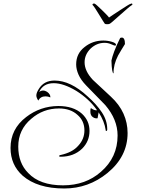

<svg xmlns="http://www.w3.org/2000/svg" viewBox="-20 -934 821 1094"><path d="M627 -516Q617 -517 615 -589Q619 -609 631 -641.5Q643 -674 665 -718Q671 -720 674 -720Q692 -720 692 -683Q682 -667 672 -650.5Q662 -634 653 -618Q626 -566 627 -516ZM346 140Q193 140 109 67Q40 5 40 -91Q40 -199 129 -267Q209 -329 312 -330Q398 -330 447 -286Q490 -246 490 -188Q490 -129 448 -87Q400 -41 326 -41Q317 -41 317 -44Q317 -50 326 -51Q358 -58 383.5 -71Q409 -84 427 -105Q461 -142 461 -191Q461 -245 422 -279Q382 -316 316 -316Q226 -316 158 -257Q84 -195 84 -99Q84 -5 141 52Q207 122 339 122Q468 122 555 45Q650 -37 650 -162Q650 -253 580 -335L471 -447Q441 -478 427.5 -508.5Q414 -539 414 -567Q414 -629 462 -666Q508 -703 569 -703Q593 -703 617 -696Q641 -689 641 -679Q641 -674 635 -674Q632 -674 611 -683Q594 -690 576 -690Q531 -690 496 -657Q462 -623 462 -579Q462 -529 509 -479L611 -384Q660 -339 683.5 -286.5Q707 -234 707 -176Q707 -42 592 52Q484 140 346 140ZM587 -188Q582 -186 582 -194Q575 -243 542 -294Q540 -279 536 -260Q517 -257 502 -273Q500 -276 497.5 -282Q495 -288 495 -296V-303Q495 -314 498 -318Q519 -303 533 -306Q510 -339 480 -366.5Q450 -394 415 -416Q342 -460 286 -460Q226 -460 203 -410Q214 -418 225 -418Q237 -418 248 -411Q268 -397 267 -379Q254 -385 239 -385Q211 -385 198 -361Q187 -378 187 -390Q187 -405 201 -427Q230 -475 291 -475Q382 -475 479 -385Q529 -341 560 -294.5Q591 -248 591 -198V-195Q591 -190 587 -188ZM590 -796Q580 -796 577 -799Q576 -800 566.5 -815Q557 -830 545 -850Q533 -870 522.5 -886Q512 -902 509 -904Q507 -905 507 -908Q507 -912 512.5 -913.5Q518 -915 521 -912Q523 -912 535 -901Q547 -890 562 -875.5Q577 -861 588.5 -849Q600 -837 601 -834Q606 -838 624.5 -850Q643 -862 665 -876.5Q687 -891 704 -901.5Q721 -912 724 -912Q728 -914 729 -914Q733 -914 734.5 -911Q736 -908 730 -904Q723 -900 704.5 -884Q686 -868 664.5 -849Q643 -830 626 -815Q609 -800 606 -799Q602 -796 590 -796Z"/></svg>

Font: Lavishly Yours
Style: Regular
Weight: 400
Designer: Robert E. Leuschke
Foundry: Robert E. Leuschke
Version: Version 1.010; ttfautohint (v1.8.3)